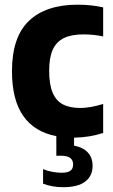

<svg xmlns="http://www.w3.org/2000/svg" viewBox="-20 -576 480 818"><path d="M189.5 -275Q189.5 -216.5 204.2 -181.5Q219 -146.5 248 -131.2Q277 -116 322 -116Q363.5 -116 419.5 -133V-9.5Q361 9.5 295.5 10.5V44.5Q333.5 51.5 354 73.5Q374.5 95.5 374.5 130.5Q374.5 173.5 343.2 197.5Q312 221.5 249.5 221.5Q202 221.5 163.5 206.5V144.5Q182.5 152.5 203.2 156.2Q224 160 242 160Q267.5 160 279.5 151.8Q291.5 143.5 291.5 124.5Q291.5 87.5 240.5 87.5H220V4Q127 -13.5 79 -82.2Q31 -151 31 -272.5Q31 -418 103.2 -487Q175.5 -556 310.5 -556Q370.5 -556 419.5 -544.5V-421Q376 -429.5 336 -429.5Q284.5 -429.5 252.5 -414Q220.5 -398.5 205 -364.8Q189.5 -331 189.5 -275Z"/></svg>

Font: Encode Sans Semi Condensed
Style: Bold
Weight: 700
Width: 4
Designer: Multiple Designers
Foundry: Impallari Type
Version: Version 2.000